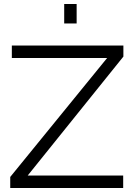

<svg xmlns="http://www.w3.org/2000/svg" viewBox="-20 -937 669 957"><path d="M31 0H594V-62H118L595 -655V-710H39V-648H514L31 -55ZM362 -820V-917H300V-820Z"/></svg>

Font: Raleway Reg
Style: Regular
Weight: 400
Designer: Matt McInerney, Pablo Impallari, Rodrigo Fuenzalida
Foundry: Matt McInerney, Pablo Impallari, Rodrigo Fuenzalida
Version: Version 3.00 July 28, 2015